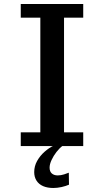

<svg xmlns="http://www.w3.org/2000/svg" viewBox="-20 -731 525 962"><path d="M84 1V-67.9H182.1V-642.6H84V-710.9H397V-642.6H300.8V-67.9H397V1ZM247.1 210.9Q217.8 210.9 196.3 201.7Q174.8 192.4 163.1 174.3Q151.4 156.2 151.4 131.3Q151.4 101.6 166 75.4Q180.7 49.3 203.4 29.3Q226.1 9.3 248.5 -1H294.4Q277.8 11.2 262.9 30.5Q248 49.8 238.3 70.8Q228.5 91.8 228.5 108.9Q228.5 128.4 239.7 138.2Q251 147.9 269 147.9Q285.2 147.9 301.5 142.6Q317.9 137.2 324.7 134.3L325.7 194.3Q310.5 201.2 288.8 206.1Q267.1 210.9 247.1 210.9Z"/></svg>

Font: Comme Medium
Style: Regular
Weight: 500
Version: Version 1.000;gftools[0.9.27]